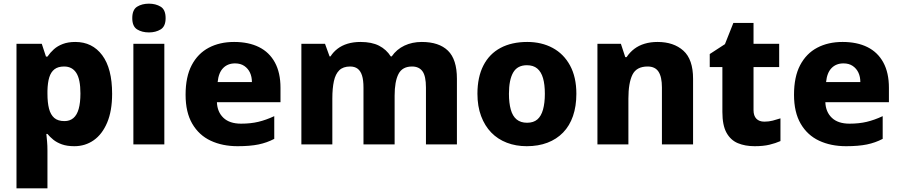

<svg xmlns="http://www.w3.org/2000/svg" viewBox="-20 -788 4916 1048"><path d="M391 -559Q484 -559 538 -486.5Q592 -414 592 -276Q592 -183 565 -119Q538 -55 491.5 -22.5Q445 10 386 10Q346 10 318 0Q290 -10 271 -25.5Q252 -41 239 -57H233Q235 -38 237 -15.5Q239 7 239 34V240H70V-549H208L231 -479H239Q254 -501 274 -519Q294 -537 323 -548Q352 -559 391 -559ZM330 -425Q297 -425 277.5 -410Q258 -395 249 -366Q240 -337 239 -292V-277Q239 -228 247.5 -195Q256 -162 276 -144.5Q296 -127 332 -127Q361 -127 380.5 -143.5Q400 -160 409.5 -193.5Q419 -227 419 -278Q419 -355 396.5 -390Q374 -425 330 -425Z M877 -549V0H708V-549ZM793 -768Q830 -768 857 -751.5Q884 -735 884 -689Q884 -644 857 -627.5Q830 -611 793 -611Q755 -611 728.5 -627.5Q702 -644 702 -689Q702 -735 728.5 -751.5Q755 -768 793 -768Z M1258 -559Q1337 -559 1393.5 -531Q1450 -503 1480.5 -447Q1511 -391 1511 -309V-230H1164Q1166 -177 1199.5 -145Q1233 -113 1296 -113Q1348 -113 1390 -123Q1432 -133 1477 -154V-30Q1437 -9 1391 0.5Q1345 10 1277 10Q1194 10 1130 -20Q1066 -50 1029.5 -112.5Q993 -175 993 -271Q993 -369 1026.5 -432.5Q1060 -496 1119.5 -527.5Q1179 -559 1258 -559ZM1263 -442Q1223 -442 1198 -416.5Q1173 -391 1168 -340H1355Q1355 -369 1344.5 -391.5Q1334 -414 1313.5 -428Q1293 -442 1263 -442Z M2282 -559Q2376 -559 2425 -511.5Q2474 -464 2474 -358V0H2305V-310Q2305 -373 2286 -399Q2267 -425 2229 -425Q2176 -425 2155 -384Q2134 -343 2134 -266V0H1964V-310Q1964 -351 1956 -376Q1948 -401 1932 -413Q1916 -425 1891 -425Q1853 -425 1832 -404.5Q1811 -384 1802.5 -345Q1794 -306 1794 -250V0H1625V-549H1754L1779 -480H1784Q1799 -504 1822.5 -522Q1846 -540 1877.5 -549.5Q1909 -559 1948 -559Q2009 -559 2049 -538.5Q2089 -518 2113 -480H2118Q2145 -519 2187.5 -539Q2230 -559 2282 -559Z M3126 -276Q3126 -208 3107.5 -154.5Q3089 -101 3053.5 -64.5Q3018 -28 2968 -9Q2918 10 2855 10Q2796 10 2746.5 -9Q2697 -28 2661.5 -64.5Q2626 -101 2606 -154.5Q2586 -208 2586 -276Q2586 -367 2618.5 -430.5Q2651 -494 2712 -526.5Q2773 -559 2858 -559Q2936 -559 2996.5 -526.5Q3057 -494 3091.5 -430.5Q3126 -367 3126 -276ZM2758 -276Q2758 -226 2768 -190Q2778 -154 2800 -136Q2822 -118 2857 -118Q2892 -118 2913 -136Q2934 -154 2944 -190Q2954 -226 2954 -276Q2954 -327 2944 -361.5Q2934 -396 2912.5 -414Q2891 -432 2856 -432Q2804 -432 2781 -392Q2758 -352 2758 -276Z M3569 -559Q3657 -559 3710 -511.5Q3763 -464 3763 -358V0H3593V-311Q3593 -368 3574.5 -396.5Q3556 -425 3515 -425Q3454 -425 3432 -380Q3410 -335 3410 -250V0H3241V-549H3369L3393 -476H3400Q3418 -503 3442.5 -521.5Q3467 -540 3499 -549.5Q3531 -559 3569 -559Z M4152 -124Q4176 -124 4197.5 -129.5Q4219 -135 4240 -142V-18Q4213 -6 4179.5 2Q4146 10 4099 10Q4047 10 4007.5 -6.5Q3968 -23 3945.5 -63.5Q3923 -104 3923 -177V-422H3854V-493L3937 -547L3983 -663H4093V-549H4233V-422H4093V-187Q4093 -156 4108.5 -140Q4124 -124 4152 -124Z M4579 -559Q4658 -559 4714.5 -531Q4771 -503 4801.5 -447Q4832 -391 4832 -309V-230H4485Q4487 -177 4520.5 -145Q4554 -113 4617 -113Q4669 -113 4711 -123Q4753 -133 4798 -154V-30Q4758 -9 4712 0.5Q4666 10 4598 10Q4515 10 4451 -20Q4387 -50 4350.5 -112.5Q4314 -175 4314 -271Q4314 -369 4347.5 -432.5Q4381 -496 4440.5 -527.5Q4500 -559 4579 -559ZM4584 -442Q4544 -442 4519 -416.5Q4494 -391 4489 -340H4676Q4676 -369 4665.5 -391.5Q4655 -414 4634.5 -428Q4614 -442 4584 -442Z"/></svg>

Font: Noto Sans Khmer ExtraBold
Style: Regular
Weight: 800
Version: Version 2.003